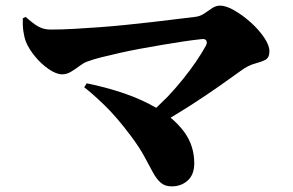

<svg xmlns="http://www.w3.org/2000/svg" viewBox="-20 -691 1040 682"><path d="M61 -626 71 -631Q89 -615 103 -605Q117 -595 130.5 -590.5Q144 -586 161 -586Q199 -586 243.5 -588.5Q288 -591 335.5 -594.5Q383 -598 431 -603Q479 -608 523.5 -613Q568 -618 606.5 -623Q645 -628 673 -631Q691 -633 705.5 -643Q720 -653 733.5 -662Q747 -671 762 -671Q783 -671 812.5 -654Q842 -637 870.5 -611.5Q899 -586 918 -558Q937 -530 937 -509Q937 -486 922.5 -478.5Q908 -471 885 -465Q862 -459 836 -440Q800 -414 756.5 -383.5Q713 -353 662 -320Q626 -297 586 -273Q615 -249 636 -220Q670 -172 670 -111Q670 -71 647 -50Q624 -29 590 -29Q566 -29 551 -42Q536 -55 523 -79Q510 -103 492.5 -135.5Q475 -168 445 -208Q394 -276 351 -317.5Q308 -359 279 -381L288 -395Q354 -382 422 -359Q483 -338 535 -308Q556 -328 576 -348Q605 -379 630 -410Q655 -441 675.5 -471Q696 -501 711 -528Q717 -539 713 -546.5Q709 -554 696 -552Q666 -549 630 -543.5Q594 -538 555.5 -531.5Q517 -525 479 -518Q441 -511 405.5 -503Q370 -495 340 -487.5Q310 -480 289 -472Q276 -467 261.5 -456Q247 -445 232 -436Q217 -427 201 -427Q180 -427 153 -445.5Q126 -464 104 -491Q82 -518 72 -543Q66 -559 63 -580Q60 -601 61 -626Z"/></svg>

Font: Early Summer Mincho Heavy
Style: Regular
Weight: 900
Designer: GuiWonder
Version: Version 1.002